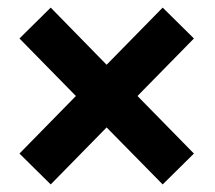

<svg xmlns="http://www.w3.org/2000/svg" viewBox="-20 -590 571 510"><path d="M31.7 -182.1 181.6 -335 31.7 -487.8 114.7 -569.8 263.2 -418 412.1 -569.8 495.1 -487.8 345.2 -335 495.1 -182.1 412.1 -100.1 263.2 -251.5 114.7 -100.1Z"/></svg>

Font: Roboto
Style: Bold
Weight: 700
Designer: Google
Version: Version 2.134; 2016; ttfautohint (v1.6)